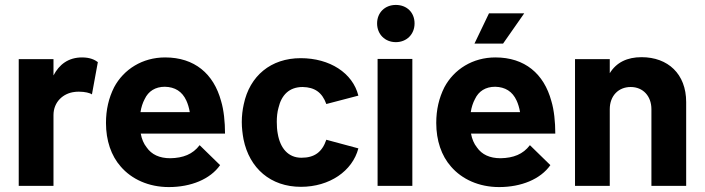

<svg xmlns="http://www.w3.org/2000/svg" viewBox="-20 -754 2861 779"><path d="M313 -521C257 -521 220 -492 197 -448V-514H56V0H197V-287C197 -341 237 -376 283 -381C289 -382 295 -382 301 -382C324 -382 345 -377 353 -371L377 -502C365 -511 346 -521 313 -521Z M671 -112C627 -112 595 -127 575 -156C563 -171 555 -190 551 -212H893C893 -259 888 -308 877 -344C847 -455 769 -521 650 -521C558 -521 482 -473 443 -400C421 -356 410 -309 410 -255C410 -184 431 -122 470 -78C514 -27 583 5 665 5C755 5 833 -27 873 -84L790 -165C762 -128 723 -113 671 -112ZM649 -402C690 -401 719 -383 736 -346C742 -333 747 -317 750 -299H550C553 -319 559 -337 567 -352C582 -384 610 -402 649 -402Z M1201 4C1317 4 1410 -60 1434 -152L1304 -187C1287 -137 1256 -114 1203 -114C1149 -114 1117 -153 1107 -211C1104 -226 1103 -243 1103 -260C1103 -279 1105 -300 1110 -317C1122 -368 1153 -401 1208 -401C1257 -400 1287 -379 1304 -332L1434 -366C1411 -458 1318 -518 1200 -518C1079 -518 993 -446 969 -331C964 -309 961 -284 961 -259C961 -235 964 -211 968 -189C992 -71 1078 4 1201 4Z M1586 -583C1630 -583 1662 -615 1662 -659C1662 -703 1631 -734 1586 -734C1542 -734 1510 -703 1510 -659C1510 -615 1542 -583 1586 -583ZM1512 0H1653V-515H1512Z M2107 -700H1964L1905 -577H2021ZM2011 -112C1967 -112 1935 -127 1915 -156C1903 -171 1895 -190 1891 -212H2233C2233 -259 2228 -308 2217 -344C2187 -455 2109 -521 1990 -521C1898 -521 1822 -473 1783 -400C1761 -356 1750 -309 1750 -255C1750 -184 1771 -122 1810 -78C1854 -27 1923 5 2005 5C2095 5 2173 -27 2213 -84L2130 -165C2102 -128 2063 -113 2011 -112ZM1989 -402C2030 -401 2059 -383 2076 -346C2082 -333 2087 -317 2090 -299H1890C1893 -319 1899 -337 1907 -352C1922 -384 1950 -402 1989 -402Z M2583 -522C2525 -522 2481 -501 2454 -457V-514H2313V0H2454V-311C2454 -365 2489 -401 2539 -401C2589 -401 2623 -364 2623 -311V0H2764V-340C2764 -454 2690 -522 2583 -522Z"/></svg>

Font: Arthouse Owned
Style: Bold
Weight: 700
Designer: Jeremy Tribby
Foundry: Tribby Type
Version: Version 1.000;PS 001.000;hotconv 1.0.88;makeotf.lib2.5.64775